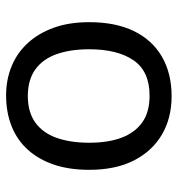

<svg xmlns="http://www.w3.org/2000/svg" viewBox="4 -590 596 645"><g transform="rotate(90 302.5 -268.0)"><path d="M551 -269Q551 -202 533.5 -150.5Q516 -99 483.5 -63Q451 -27 404.5 -8.5Q358 10 301 10Q248 10 203 -8.5Q158 -27 125 -63Q92 -99 73.5 -150.5Q55 -202 55 -269Q55 -358 85 -419.5Q115 -481 171 -513.5Q227 -546 304 -546Q377 -546 432.5 -513.5Q488 -481 519.5 -419.5Q551 -358 551 -269ZM146 -269Q146 -206 162.5 -159.5Q179 -113 214 -88Q249 -63 303 -63Q357 -63 392 -88Q427 -113 443.5 -159.5Q460 -206 460 -269Q460 -333 443 -378Q426 -423 391.5 -447.5Q357 -472 302 -472Q220 -472 183 -418Q146 -364 146 -269Z"/></g></svg>

Font: guzrati25
Style: Book
Weight: 400
Designer: Jelle Bosma - Monotype Design Team, Universal Thirst
Foundry: Monotype Imaging Inc.
Version: Version 2.106